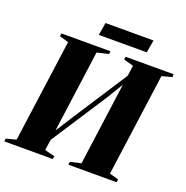

<svg xmlns="http://www.w3.org/2000/svg" viewBox="-172 -1038 1143 1179"><g transform="rotate(20 400.0 -448.0)"><path d="M-17.5 0 -15 -19 50 -36 142 -706.5 83 -724 85.5 -743H405.5L403.5 -724L328 -706.5L247 -113L222 -118.5L323.5 -278.5L591.5 -691.5L552 -606.5L566.5 -706.5L502.5 -724L505 -743H818.5L817.5 -724L752 -706.5L660 -36L719 -19.5L716 0H401L403.5 -19.5L474 -36L551 -600L580.5 -630.5L487 -475.5L206 -43.5L255 -163L236.5 -36L302.5 -19L299 0ZM318 -895.5H631.5L617.5 -813H304Z"/></g></svg>

Font: Merriweather 144pt Black
Style: Italic
Weight: 900
Italic angle: -7.8°
Version: Version 2.101